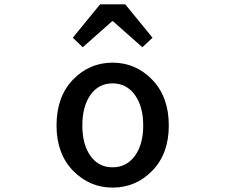

<svg xmlns="http://www.w3.org/2000/svg" viewBox="-20 -854 1040 887"><path d="M500 12.7Q393.6 12.7 317.4 -65.4Q241.2 -143.6 241.2 -274.4Q241.2 -407.2 316.9 -485.8Q392.6 -564.5 500 -564.5Q607.4 -564.5 683.6 -485.4Q759.8 -406.2 759.8 -274.4Q759.8 -143.6 683.6 -65.4Q607.4 12.7 500 12.7ZM397.9 -133.8Q435.5 -81.1 500 -81.1Q564.5 -81.1 603 -133.8Q641.6 -186.5 641.6 -274.4Q641.6 -362.3 603 -415.5Q564.5 -468.8 500 -468.8Q435.5 -468.8 397.9 -415.5Q360.4 -362.3 360.4 -274.4Q360.4 -186.5 397.9 -133.8ZM316.4 -679.7 442.4 -834H558.6L684.6 -679.7L637.7 -635.7L502 -755.9H498L362.3 -635.7Z"/></svg>

Font: Gen Shin Gothic Monospace Medium
Style: Regular
Weight: 500
Designer: [Source Han Sans]
Ryoko NISHIZUKA  (kana & ideographs); Paul D. Hunt (Latin, Greek & Cyrillic); Wenlong ZHANG  (bopomofo
Version: Version 1.002.20150607